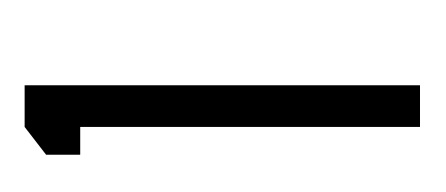

<svg xmlns="http://www.w3.org/2000/svg" viewBox="-120 -618 353 152"><g transform="rotate(-90 56.0 -542.5)"><path d="M31 -386V-655H9V-682L31 -699H64V-386Z"/></g></svg>

Font: Stick No Bills ExtraLight Light
Style: Regular
Weight: 300
Version: Version 2.000